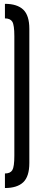

<svg xmlns="http://www.w3.org/2000/svg" viewBox="-20 -831 206 996"><path d="M132.2 14.4V-681.1Q132.2 -751.1 100.6 -781.1Q68.9 -811.1 5.6 -811.1V-735.6Q33.3 -735.6 43.9 -718.3Q54.4 -701.1 54.4 -643.3V-23.3Q54.4 34.4 43.9 51.7Q33.3 68.9 5.6 68.9V144.4Q68.9 144.4 100.6 114.4Q132.2 84.4 132.2 14.4Z"/></svg>

Font: Le Murmure
Style: Regular
Weight: 600
Width: 2
Designer: Jeremy Landes, Alexander Slobzheninov (Cyrillic)
Foundry: Velvetyne Type Foundry
Version: Version 1.0